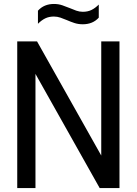

<svg xmlns="http://www.w3.org/2000/svg" viewBox="-20 -949 690 969"><path d="M67 0V-740H167L491 -164V-740H583V0H483L159 -576V0ZM397.5 -826.5Q375 -826.5 355.2 -833Q335.5 -839.5 317.5 -847.5Q301 -854.5 285 -860Q269 -865.5 252 -865.5Q227 -865.5 208.2 -856.2Q189.5 -847 171.5 -829V-895Q202 -929 252.5 -929Q275 -929 294.8 -922.2Q314.5 -915.5 332.5 -908Q349 -901 365 -895.2Q381 -889.5 398 -889.5Q423 -889.5 441.8 -898.8Q460.5 -908 478.5 -926V-860Q448.5 -826.5 397.5 -826.5Z"/></svg>

Font: Encode Sans Condensed Condensed Medium
Style: Regular
Weight: 500
Width: 3
Designer: Multiple Designers
Foundry: Impallari Type
Version: Version 3.000; ttfautohint (v1.8.3) -l 8 -r 50 -G 200 -x 14 